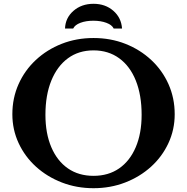

<svg xmlns="http://www.w3.org/2000/svg" viewBox="-20 -980 983 1010"><path d="M472 -780Q562 -780 639.5 -749.5Q717 -719 775.5 -664.5Q834 -610 866.5 -537Q899 -464 899 -379Q899 -298 866 -227Q833 -156 774.5 -103Q716 -50 638.5 -20Q561 10 472 10Q383 10 305.5 -20Q228 -50 169.5 -103Q111 -156 78 -227Q45 -298 45 -379Q45 -464 77.5 -537Q110 -610 168.5 -664.5Q227 -719 304.5 -749.5Q382 -780 472 -780ZM472 -55Q550 -55 606.5 -94Q663 -133 694 -205.5Q725 -278 725 -376Q725 -480 694.5 -556Q664 -632 607 -673.5Q550 -715 472 -715Q394 -715 337.5 -673.5Q281 -632 250 -556Q219 -480 219 -376Q219 -278 250 -205.5Q281 -133 337.5 -94Q394 -55 472 -55ZM578 -830Q569 -849 539.5 -860Q510 -871 471 -871Q432 -871 403 -860Q374 -849 365 -830H322Q324 -886 366.5 -923Q409 -960 472 -960Q534 -960 576 -923.5Q618 -887 622 -830Z"/></svg>

Font: Libre Baskerville
Style: Bold
Weight: 700
Designer: Pablo Impallari, Rodrigo Fuenzalida
Foundry: Pablo Impallari, Rodrigo Fuenzalida
Version: Version 1.051; ttfautohint (v1.8.4.7-5d5b)